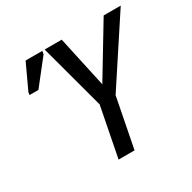

<svg xmlns="http://www.w3.org/2000/svg" viewBox="-148 -808 957 956"><g transform="rotate(-30 331.0 -329.5)"><path d="M361.3 0H269.5L325.2 -285.2L224.6 -658.7H322.8L386.7 -365.2L564 -658.7H662.1L417 -285.2ZM45.9 -500 48.8 -516.1 115.2 -658.7H211.4L208 -640.6L97.2 -500Z"/></g></svg>

Font: Liberation Mono
Style: Italic
Weight: 400
Italic angle: -12°
Monospace: yes
Designer: Steve Matteson
Foundry: Ascender Corporation
Version: Version 2.1.5